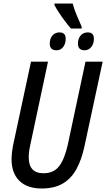

<svg xmlns="http://www.w3.org/2000/svg" viewBox="-20 -1066 606 1096"><path d="M385 -903Q370 -920 351.5 -944.5Q333 -969 316.5 -994Q300 -1019 291 -1037V-1046H395Q403 -1015 416 -983.5Q429 -952 446 -914V-903ZM303 -779Q264 -779 264 -817Q264 -845 279 -863Q294 -881 320 -881Q355 -881 355 -845Q355 -816 340.5 -797.5Q326 -779 303 -779ZM463 -779Q425 -779 425 -817Q425 -845 440 -863Q455 -881 481 -881Q516 -881 516 -845Q516 -816 501 -797.5Q486 -779 463 -779ZM218 10Q135 10 90.5 -34Q46 -78 46 -157Q46 -175 48.5 -197Q51 -219 56 -243L157 -714H254L153 -239Q144 -200 144 -168Q144 -77 228 -77Q286 -77 317 -116.5Q348 -156 367 -240L468 -714H566L462 -230Q446 -156 417 -102Q388 -48 339.5 -19Q291 10 218 10Z"/></svg>

Font: Noto Sans Condensed Medium
Style: Italic
Weight: 500
Width: 3
Italic angle: -12°
Designer: Monotype Design Team
Foundry: Monotype Imaging Inc.
Version: Version 2.013; ttfautohint (v1.8.4.7-5d5b)